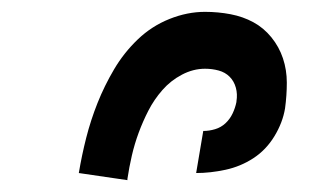

<svg xmlns="http://www.w3.org/2000/svg" viewBox="-20 -800 540 324"><path d="M195 -496 113 -508Q118 -538 125.5 -567.5Q133 -597 144.5 -626Q156 -655 172.5 -683Q189 -711 212.5 -733.5Q236 -756 266 -768Q296 -780 326 -780Q348 -780 369 -776Q390 -772 407.5 -762.5Q425 -753 438 -737Q451 -721 457.5 -701.5Q464 -682 464 -660.5Q464 -639 461 -617Q457 -593 443 -570Q429 -547 407.5 -533Q386 -519 360.5 -513.5Q335 -508 311 -508L323 -579Q333 -579 343 -582Q353 -585 360.5 -592Q368 -599 372.5 -608.5Q377 -618 379 -628V-629Q381 -641 378 -652Q375 -663 367.5 -670.5Q360 -678 349 -681Q338 -684 326 -684Q306 -684 287 -674Q268 -664 254 -648Q240 -632 230.5 -613.5Q221 -595 214 -576Q207 -557 202.5 -537.5Q198 -518 195 -498Z"/></svg>

Font: Iosevka
Style: Bold Italic
Weight: 700
Italic angle: -9°
Monospace: yes
Designer: Belleve Invis
Foundry: Belleve Invis
Version: Version 32.5.0; ttfautohint (v1.8.4)